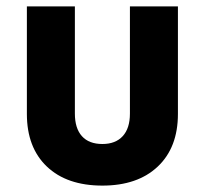

<svg xmlns="http://www.w3.org/2000/svg" viewBox="-20 -570 640 600"><path d="M64 -214V-550H214V-215Q214 -169 236 -144.5Q258 -120 300 -120Q341 -120 363.5 -144.5Q386 -169 386 -215V-550H536V-214Q536 -109 473 -49.5Q410 10 300 10Q189 10 126.5 -49.5Q64 -109 64 -214Z"/></svg>

Font: JetBrains Mono Extra Bold
Style: Regular
Weight: 800
Monospace: yes
Designer: Philipp Nurullin, Konstantin Bulenkov
Foundry: JetBrains
Version: 2.002